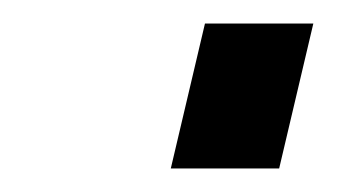

<svg xmlns="http://www.w3.org/2000/svg" viewBox="-20 -381 288 163"><path d="M154 -361H246L217 -238H125Z"/></svg>

Font: Panefresco 500wt
Style: Italic
Weight: 700
Foundry: Campivisivi & Chank Co
Version: Version 1.000